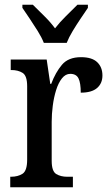

<svg xmlns="http://www.w3.org/2000/svg" viewBox="-20 -786 463 806"><path d="M23 0V-44H26Q55 -44 74.5 -56.5Q94 -69 94 -116V-424Q94 -468 75 -480Q56 -492 28 -492H25V-536H176L191 -434H195Q213 -482 240 -514Q267 -546 320 -546Q366 -546 388 -525Q410 -504 410 -469Q410 -436 387.5 -416.5Q365 -397 319 -397Q319 -438 309.5 -457Q300 -476 275 -476Q255 -476 240 -457Q225 -438 215.5 -407.5Q206 -377 201.5 -342Q197 -307 197 -275V-111Q197 -67 216 -55.5Q235 -44 262 -44H286V0ZM164 -606Q155 -629 138.5 -655.5Q122 -682 104.5 -708Q87 -734 74 -753V-766H118Q140 -744 166 -718.5Q192 -693 211 -667Q231 -693 257 -718.5Q283 -744 305 -766H349V-753Q336 -734 318.5 -708Q301 -682 285 -655.5Q269 -629 260 -606Z"/></svg>

Font: Noto Serif Tamil Condensed Medium
Style: Regular
Weight: 500
Width: 3
Designer: Indian Type Foundry, Tom Grace, and the Monotype Design Team
Foundry: Monotype Imaging Inc.
Version: Version 2.004; ttfautohint (v1.8.4.7-5d5b)